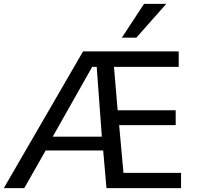

<svg xmlns="http://www.w3.org/2000/svg" viewBox="-27 -978 1054 998"><path d="M681.6 -782.2 837.4 -958H721.7L606.4 -782.2ZM452.1 -630.4H475.6L502.4 -267.6H247.1ZM99.1 0 210.4 -195.8H509.3L526.4 0H914.1V-79.6H614.7L592.3 -327.6H886.2V-404.8H584.5L565.4 -630.4H901.9V-710.9H404.8L-7.3 0Z"/></svg>

Font: Ride
Style: Regular
Weight: 400
Version: Version 3.000